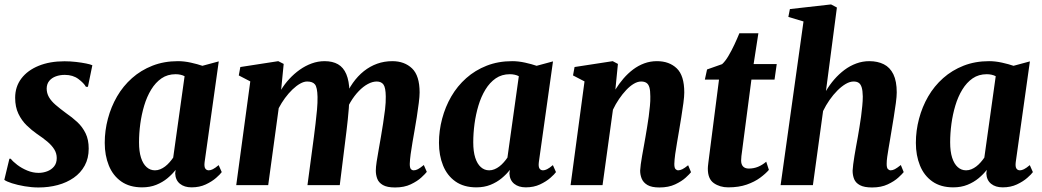

<svg xmlns="http://www.w3.org/2000/svg" viewBox="-20 -837 4710 868"><path d="M377.5 -444.5H368.5Q359.5 -461 334.5 -479.8Q309.5 -498.5 273 -498.5Q251 -498.5 232.5 -491.8Q214 -485 202.8 -471.5Q191.5 -458 191 -437Q191 -416 201.2 -398Q211.5 -380 231.2 -363Q251 -346 278 -326Q306.5 -306.5 329.8 -284.8Q353 -263 367 -234.2Q381 -205.5 381 -165Q381 -121.5 363 -88.5Q345 -55.5 313.5 -33.5Q282 -11.5 241.2 -0.5Q200.5 10.5 154 10.5Q123.5 10.5 91.2 5Q59 -0.5 34 -8.5Q9 -16.5 -0.5 -24L22.5 -119.5H28.5Q38.5 -106.5 58.2 -91.5Q78 -76.5 103.2 -66Q128.5 -55.5 154.5 -55.5Q174.5 -55.5 193.2 -62.5Q212 -69.5 224.2 -84.2Q236.5 -99 236.5 -122.5Q236.5 -144 225.2 -162Q214 -180 193.8 -197Q173.5 -214 146.5 -232Q123.5 -248 100.8 -270Q78 -292 63.2 -322.8Q48.5 -353.5 48.5 -395Q48.5 -445 76.5 -482Q104.5 -519 154.8 -539.5Q205 -560 271.5 -560Q298 -560 323.8 -557Q349.5 -554 369.2 -550Q389 -546 397.5 -542Z M905 -104Q902.5 -83.5 908 -75.2Q913.5 -67 924 -67Q932 -67 942.2 -72Q952.5 -77 968.5 -90.5L982.5 -59Q976 -49.5 957.2 -33Q938.5 -16.5 910.2 -3.2Q882 10 846 10Q813.5 10 793.5 -6.2Q773.5 -22.5 772 -52.5L774 -69Q759 -49.5 737 -31.2Q715 -13 686.5 -1.5Q658 10 622.5 10Q566 10 528.2 -16.5Q490.5 -43 472 -88.8Q453.5 -134.5 453.5 -191Q453.5 -246.5 467.8 -300.2Q482 -354 509.2 -401Q536.5 -448 576.8 -483.8Q617 -519.5 669.2 -540Q721.5 -560.5 784.5 -560.5Q812.5 -560.5 843 -553.8Q873.5 -547 895 -539.5L969 -559.5ZM814.5 -492.5Q806 -497 795.8 -499.2Q785.5 -501.5 774 -501.5Q737.5 -501.5 710.2 -482.8Q683 -464 663.5 -432Q644 -400 632 -360Q620 -320 614.2 -277Q608.5 -234 608.5 -193.5Q608.5 -152 617.5 -124Q626.5 -96 642.8 -81.5Q659 -67 680.5 -67Q693 -67 704.5 -71.8Q716 -76.5 726.5 -84.5Q737 -92.5 746.2 -103Q755.5 -113.5 763 -124.5Z M1262.5 -548 1251 -431Q1266.5 -457 1288 -480.2Q1309.5 -503.5 1335.2 -521.8Q1361 -540 1389.2 -550.2Q1417.5 -560.5 1447.5 -560.5Q1483.5 -560.5 1508 -546.5Q1532.5 -532.5 1545.5 -502Q1558.5 -471.5 1560 -422Q1560 -414 1559.8 -405Q1559.5 -396 1558.8 -386.2Q1558 -376.5 1556.5 -367L1537 -390Q1553 -430.5 1575.2 -462Q1597.5 -493.5 1625.2 -515.5Q1653 -537.5 1685.2 -549Q1717.5 -560.5 1753.5 -560.5Q1808.5 -560.5 1842.8 -527.8Q1877 -495 1877 -419Q1877 -401.5 1873.2 -371.2Q1869.5 -341 1864.2 -307.5Q1859 -274 1854 -246.5Q1849.5 -221.5 1844.8 -193.8Q1840 -166 1836.5 -140.2Q1833 -114.5 1832.5 -96Q1832.5 -78 1837.8 -72.5Q1843 -67 1850.5 -67Q1859.5 -67 1869.5 -72.2Q1879.5 -77.5 1896 -91L1909.5 -60Q1903 -51.5 1885 -34.8Q1867 -18 1837.2 -3.8Q1807.5 10.5 1766 10.5Q1730 10.5 1711 -0.5Q1692 -11.5 1685.5 -29Q1679 -46.5 1679 -65.5Q1679 -81 1682.8 -106.2Q1686.5 -131.5 1692 -160.8Q1697.5 -190 1702 -218Q1706.5 -245.5 1711.8 -278Q1717 -310.5 1720.8 -342.5Q1724.5 -374.5 1724 -401Q1723.5 -440.5 1713.8 -454.5Q1704 -468.5 1683 -468.5Q1664 -468.5 1643 -457.2Q1622 -446 1601.8 -425Q1581.5 -404 1564.5 -375.5Q1547.5 -347 1537 -312.5L1559.5 -396.5Q1559 -374 1557 -348Q1555 -322 1552.2 -296Q1549.5 -270 1546.5 -245.5L1516 0H1370L1399 -217.5Q1402.5 -246 1406.5 -278Q1410.5 -310 1413.2 -341.5Q1416 -373 1415.5 -399Q1414.5 -442 1404 -455.2Q1393.5 -468.5 1368.5 -468.5Q1354 -468.5 1337 -459Q1320 -449.5 1302.2 -432.5Q1284.5 -415.5 1268.5 -393.8Q1252.5 -372 1240 -348L1192.5 0H1048L1111.5 -469L1059.5 -496L1066.5 -534L1238 -560.5Z M2416 -104Q2413.5 -83.5 2419 -75.2Q2424.5 -67 2435 -67Q2443 -67 2453.2 -72Q2463.5 -77 2479.5 -90.5L2493.5 -59Q2487 -49.5 2468.2 -33Q2449.5 -16.5 2421.2 -3.2Q2393 10 2357 10Q2324.5 10 2304.5 -6.2Q2284.5 -22.5 2283 -52.5L2285 -69Q2270 -49.5 2248 -31.2Q2226 -13 2197.5 -1.5Q2169 10 2133.5 10Q2077 10 2039.2 -16.5Q2001.5 -43 1983 -88.8Q1964.5 -134.5 1964.5 -191Q1964.5 -246.5 1978.8 -300.2Q1993 -354 2020.2 -401Q2047.5 -448 2087.8 -483.8Q2128 -519.5 2180.2 -540Q2232.5 -560.5 2295.5 -560.5Q2323.5 -560.5 2354 -553.8Q2384.5 -547 2406 -539.5L2480 -559.5ZM2325.5 -492.5Q2317 -497 2306.8 -499.2Q2296.5 -501.5 2285 -501.5Q2248.5 -501.5 2221.2 -482.8Q2194 -464 2174.5 -432Q2155 -400 2143 -360Q2131 -320 2125.2 -277Q2119.5 -234 2119.5 -193.5Q2119.5 -152 2128.5 -124Q2137.5 -96 2153.8 -81.5Q2170 -67 2191.5 -67Q2204 -67 2215.5 -71.8Q2227 -76.5 2237.5 -84.5Q2248 -92.5 2257.2 -103Q2266.5 -113.5 2274 -124.5Z M2762 -432Q2778.5 -458.5 2798.5 -481.8Q2818.5 -505 2842 -522.8Q2865.5 -540.5 2892.5 -550.5Q2919.5 -560.5 2950 -560.5Q3005.5 -560.5 3039.5 -528Q3073.5 -495.5 3073.5 -419Q3073.5 -401.5 3069.5 -371Q3065.5 -340.5 3060 -307.2Q3054.5 -274 3050 -246.5Q3046 -221.5 3041 -193.8Q3036 -166 3032.5 -140.2Q3029 -114.5 3028.5 -96Q3028.5 -78 3034 -72.5Q3039.5 -67 3046 -67Q3054.5 -67 3064.8 -72Q3075 -77 3091 -90L3104 -58.5Q3098 -50.5 3080 -34Q3062 -17.5 3032.2 -3.5Q3002.5 10.5 2961 10.5Q2926 10.5 2907.2 -0.5Q2888.5 -11.5 2881.2 -29Q2874 -46.5 2874 -65.5Q2874.5 -77 2876.8 -94.2Q2879 -111.5 2882.8 -132.2Q2886.5 -153 2890.5 -175Q2894.5 -197 2898 -217.5Q2901.5 -238.5 2905.5 -262.2Q2909.5 -286 2912.8 -310.5Q2916 -335 2918.2 -358Q2920.5 -381 2920 -401Q2920 -427.5 2915.8 -442Q2911.5 -456.5 2902.2 -462.5Q2893 -468.5 2878.5 -468.5Q2862.5 -468.5 2845.2 -458.2Q2828 -448 2811 -430Q2794 -412 2778.5 -389.2Q2763 -366.5 2751 -341L2704 0H2559.5L2622.5 -469L2570.5 -496L2577.5 -534L2750 -560.5L2773.5 -548Z M3339 -186.5Q3337 -169 3335 -155.5Q3333 -142 3331.8 -131.5Q3330.5 -121 3330.5 -111.5Q3330.5 -93.5 3339.5 -84.2Q3348.5 -75 3365 -75Q3387.5 -75 3407 -83Q3426.5 -91 3444 -106L3456 -69Q3441.5 -52 3416.5 -33.5Q3391.5 -15 3355.8 -2.5Q3320 10 3272 10Q3234.5 10 3207 -9.2Q3179.5 -28.5 3180 -75.5Q3180 -79 3180.5 -85Q3181 -91 3182.5 -102.8Q3184 -114.5 3186.5 -134.2Q3189 -154 3193 -185L3230.5 -477H3166.5L3176.5 -523L3244.5 -547Q3258.5 -559.5 3272.8 -583.5Q3287 -607.5 3300 -635.2Q3313 -663 3322.5 -686.5H3408.5L3387 -547.5H3491.5L3481.5 -477H3377Z M3922.5 10.5Q3887 10.5 3867.8 0.2Q3848.5 -10 3841.5 -27.2Q3834.5 -44.5 3834.5 -65.5Q3835 -77 3837.2 -94.2Q3839.5 -111.5 3842.8 -132.2Q3846 -153 3850.2 -175Q3854.5 -197 3858 -217.5Q3861.5 -238.5 3865.5 -262.2Q3869.5 -286 3872.8 -310.5Q3876 -335 3878.2 -358Q3880.5 -381 3880.5 -401Q3880 -427.5 3875.5 -442Q3871 -456.5 3862.2 -462.5Q3853.5 -468.5 3839 -468.5Q3822 -468.5 3803.2 -457.5Q3784.5 -446.5 3765.8 -427.8Q3747 -409 3730.2 -385Q3713.5 -361 3701 -335L3655 0H3509L3612.5 -740L3544 -760.5L3551 -796L3737 -817L3763.5 -803L3714 -425.5Q3730.5 -453.5 3751.5 -477.8Q3772.5 -502 3797.5 -520.8Q3822.5 -539.5 3851 -550Q3879.5 -560.5 3910 -560.5Q3947.5 -560.5 3975.5 -546.5Q4003.5 -532.5 4018.8 -501.2Q4034 -470 4034 -419Q4034 -401.5 4030 -371Q4026 -340.5 4020.5 -307.2Q4015 -274 4010.5 -246.5Q4007.5 -228 4004 -207.2Q4000.5 -186.5 3997 -166.2Q3993.5 -146 3991 -128Q3988.5 -110 3988.5 -96Q3988.5 -78 3994.2 -72.5Q4000 -67 4006.5 -67Q4015.5 -67 4025.5 -72.2Q4035.5 -77.5 4052.5 -91L4065.5 -59Q4059.5 -51 4041.2 -34.2Q4023 -17.5 3993.2 -3.5Q3963.5 10.5 3922.5 10.5Z M4572 -104Q4569.5 -83.5 4575 -75.2Q4580.5 -67 4591 -67Q4599 -67 4609.2 -72Q4619.5 -77 4635.5 -90.5L4649.5 -59Q4643 -49.5 4624.2 -33Q4605.5 -16.5 4577.2 -3.2Q4549 10 4513 10Q4480.5 10 4460.5 -6.2Q4440.5 -22.5 4439 -52.5L4441 -69Q4426 -49.5 4404 -31.2Q4382 -13 4353.5 -1.5Q4325 10 4289.5 10Q4233 10 4195.2 -16.5Q4157.5 -43 4139 -88.8Q4120.5 -134.5 4120.5 -191Q4120.5 -246.5 4134.8 -300.2Q4149 -354 4176.2 -401Q4203.5 -448 4243.8 -483.8Q4284 -519.5 4336.2 -540Q4388.5 -560.5 4451.5 -560.5Q4479.5 -560.5 4510 -553.8Q4540.5 -547 4562 -539.5L4636 -559.5ZM4481.5 -492.5Q4473 -497 4462.8 -499.2Q4452.5 -501.5 4441 -501.5Q4404.5 -501.5 4377.2 -482.8Q4350 -464 4330.5 -432Q4311 -400 4299 -360Q4287 -320 4281.2 -277Q4275.5 -234 4275.5 -193.5Q4275.5 -152 4284.5 -124Q4293.5 -96 4309.8 -81.5Q4326 -67 4347.5 -67Q4360 -67 4371.5 -71.8Q4383 -76.5 4393.5 -84.5Q4404 -92.5 4413.2 -103Q4422.5 -113.5 4430 -124.5Z"/></svg>

Font: Merriweather 36pt ExtraBold
Style: Italic
Weight: 800
Italic angle: -7.8°
Version: Version 2.101